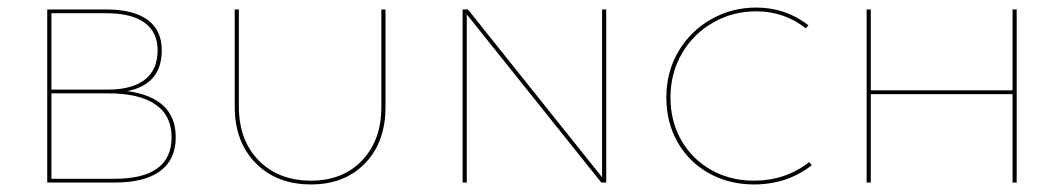

<svg xmlns="http://www.w3.org/2000/svg" viewBox="-20 -483 2815 508"><path d="M445 -120Q445 -61 404 -30.5Q363 0 283 0H105V-458H261Q333 -458 370.5 -430.5Q408 -403 408 -350Q408 -260 317 -242Q445 -224 445 -120ZM116 -448V-246H266Q330 -246 363.5 -272.5Q397 -299 397 -350Q397 -398 362.5 -423Q328 -448 261 -448ZM434 -120Q434 -177 391.5 -206.5Q349 -236 266 -236H116V-10H283Q434 -10 434 -120Z M601 -201V-458H612V-201Q612 -112 664.5 -58.5Q717 -5 803 -5Q887 -5 938 -58.5Q989 -112 989 -200V-458H1000V-200Q1000 -107 946 -51Q892 5 803 5Q712 5 656.5 -51.5Q601 -108 601 -201Z M1584 -458V0H1571L1215 -445V0H1204V-458H1218L1573 -14V-458Z M1743 -225Q1743 -293 1775 -347Q1807 -401 1861.5 -432Q1916 -463 1981 -463Q2059 -463 2119 -416L2112 -408Q2055 -453 1981 -453Q1919 -453 1867 -423.5Q1815 -394 1784.5 -342Q1754 -290 1754 -225Q1754 -162 1782.5 -112Q1811 -62 1861.5 -33.5Q1912 -5 1975 -5Q2058 -5 2121 -54L2128 -46Q2063 5 1975 5Q1909 5 1856 -24.5Q1803 -54 1773 -106.5Q1743 -159 1743 -225Z M2670 -458V0H2659V-234H2284V0H2273V-458H2284V-244H2659V-458Z"/></svg>

Font: Ysabeau SC Hairline
Style: Regular
Weight: 100
Designer: Christian Thalmann (Catharsis Fonts)
Version: Version 0.003